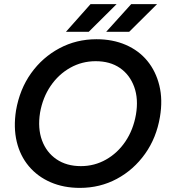

<svg xmlns="http://www.w3.org/2000/svg" viewBox="-20 -903 824 935"><path d="M369 12Q290 12 226.5 -15.5Q163 -43 120.5 -93.5Q78 -144 61.5 -213Q45 -282 58 -365Q76 -469 131.5 -546.5Q187 -624 269.5 -668Q352 -712 450 -712Q529 -712 592.5 -684.5Q656 -657 697.5 -606.5Q739 -556 756 -486.5Q773 -417 759 -334Q742 -232 686.5 -154Q631 -76 549 -32Q467 12 369 12ZM374 -94Q440 -94 496.5 -126Q553 -158 591 -214.5Q629 -271 642 -345Q655 -421 633.5 -480Q612 -539 564 -572Q516 -605 446 -605Q379 -605 322 -573Q265 -541 226.5 -484.5Q188 -428 175 -354Q163 -278 184.5 -219.5Q206 -161 255 -127.5Q304 -94 374 -94ZM497 -748 619 -883H745L609 -748ZM301 -748 421 -883H548L412 -748Z"/></svg>

Font: Figtree SemiBold
Style: Italic
Weight: 600
Italic angle: -9.5°
Foundry: Erik Kennedy
Version: Version 2.001;gftools[0.9.30]